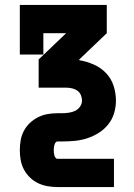

<svg xmlns="http://www.w3.org/2000/svg" viewBox="-20 -540 540 775"><path d="M212 215Q192 215 172 211.5Q152 208 134 199.5Q116 191 101 176.5Q86 162 76.5 144Q67 126 63.5 106Q60 86 60 66Q60 46 63.5 26Q67 6 76.5 -12Q86 -30 101 -44Q116 -58 134 -67Q152 -76 172 -79.5Q192 -83 212 -83H231Q244 -83 257.5 -85Q271 -87 283 -92.5Q295 -98 303 -109.5Q311 -121 311 -134Q311 -145 306.5 -156Q302 -167 293 -173.5Q284 -180 272.5 -183Q261 -186 250 -186H136V-300L247 -406H155V-320H60V-520H411V-406L300 -300V-297Q330 -292 358.5 -279.5Q387 -267 408 -245Q429 -223 438.5 -193.5Q448 -164 448 -134Q448 -108 440.5 -83Q433 -58 417 -38Q401 -18 379 -4Q357 10 332.5 18Q308 26 282.5 28.5Q257 31 231 31H212Q207 31 204 35.5Q201 40 199.5 45.5Q198 51 197.5 56Q197 61 197 66Q197 71 197.5 76.5Q198 82 199.5 87Q201 92 204 96.5Q207 101 212 101H440V215Z"/></svg>

Font: Iosevka Curly Slab Heavy
Style: Regular
Weight: 900
Monospace: yes
Designer: Belleve Invis
Foundry: Belleve Invis
Version: Version 22.1.2; ttfautohint (v1.8.4)